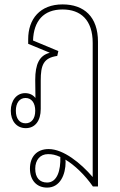

<svg xmlns="http://www.w3.org/2000/svg" viewBox="-20 -577 545 872"><path d="M194 275C253 275 278 216 278 158C278 155 277 151 277 148C318 172 367 219 402 270H425V-387C425 -501 362 -557 264 -557C162 -557 108 -491 108 -399V-378L205 -338V-337C159 -325 140 -286 140 -214L141 -132C130 -146 114 -154 94 -154C55 -154 29 -120 29 -74C29 -28 55 5 97 5C140 5 165 -29 165 -82V-211C165 -281 177 -314 240 -323L245 -345L130 -393C133 -482 178 -534 264 -534C346 -534 401 -487 401 -382V227C347 164 268 100 201 100C146 100 116 136 116 189C116 241 146 275 194 275ZM96 -17C69 -17 52 -38 52 -74C52 -110 69 -132 96 -132C123 -132 140 -110 140 -74C140 -38 123 -17 96 -17ZM194 252C160 252 140 230 140 189C140 149 163 123 198 123C217 123 232 126 254 136C256 196 240 252 194 252Z"/></svg>

Font: Noto Sans Thai Looped Condensed Thin
Style: Regular
Weight: 100
Width: 3
Designer: Sasikarn Vongin, Ben Mitchell
Foundry: The Fontpad Ltd
Version: Version 1.001